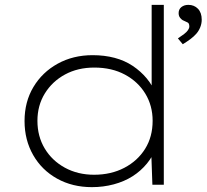

<svg xmlns="http://www.w3.org/2000/svg" viewBox="-20 -760 850 790"><path d="M358 10Q278 10 215 -25Q152 -60 116.5 -122Q81 -184 81 -262Q81 -341 117.5 -402Q154 -463 217.5 -498Q281 -533 361 -533Q410 -533 451.5 -522Q493 -511 526 -489Q559 -467 584 -437Q609 -407 623 -369L604 -385V-740H654V0H607L602 -143L623 -155Q610 -118 584.5 -87Q559 -56 525 -34.5Q491 -13 448 -1.5Q405 10 358 10ZM367 -41Q437 -41 491.5 -69.5Q546 -98 577 -147.5Q608 -197 608 -263Q608 -325 578 -374.5Q548 -424 494 -453Q440 -482 368 -482Q300 -482 247.5 -453.5Q195 -425 164.5 -375.5Q134 -326 134 -263Q134 -199 164 -149Q194 -99 247 -70Q300 -41 367 -41ZM732 -578 712 -602Q727 -612 737.5 -620Q748 -628 753.5 -636Q759 -644 759 -651Q759 -664 752 -667.5Q745 -671 736 -675Q728 -678 721.5 -686Q715 -694 715 -706Q715 -722 726.5 -731Q738 -740 755 -740Q779 -740 794.5 -724Q810 -708 810 -679Q810 -663 804 -648Q798 -633 788 -621.5Q778 -610 764 -599.5Q750 -589 732 -578Z"/></svg>

Font: Lexend Giga ExtraLight
Style: Regular
Weight: 250
Version: Version 1.007